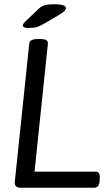

<svg xmlns="http://www.w3.org/2000/svg" viewBox="-20 -886 524 906"><path d="M113 -754Q88 -754 88 -766Q88 -771 92.5 -776.5Q97 -782 101 -786L161 -843Q175 -857 191.5 -861.5Q208 -866 239 -866Q262 -866 276.5 -861.5Q291 -857 291 -849Q291 -840 281.5 -831.5Q272 -823 246 -808L189 -775Q167 -762 153 -758Q139 -754 113 -754ZM77 0Q47 0 50 -30L118 -680Q120 -702 160 -702H168Q190 -702 198.5 -696.5Q207 -691 206 -680L143 -76H432Q452 -76 451 -48L450 -33Q449 -15 442 -7.5Q435 0 424 0Z"/></svg>

Font: Asap
Style: Italic
Weight: 400
Italic angle: -6°
Designer: Pablo Cosgaya
Foundry: Omnibus-Type
Version: Version 3.001; ttfautohint (v1.8.3)